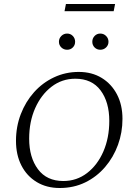

<svg xmlns="http://www.w3.org/2000/svg" viewBox="-20 -931 693 961"><path d="M279 10Q213 10 163.5 -20Q114 -50 87 -103Q60 -156 60 -226Q60 -297 84 -359.5Q108 -422 150.5 -469.5Q193 -517 250.5 -544Q308 -571 374 -571Q440 -571 489 -541Q538 -511 565.5 -458.5Q593 -406 593 -336Q593 -268 570.5 -206Q548 -144 506 -95Q464 -46 406.5 -18Q349 10 279 10ZM297 -25Q364 -25 416 -65Q468 -105 497.5 -173Q527 -241 527 -326Q527 -420 483.5 -478.5Q440 -537 357 -537Q290 -537 238 -497Q186 -457 156 -389.5Q126 -322 126 -237Q126 -143 170 -84Q214 -25 297 -25ZM316 -682Q299 -682 287 -693.5Q275 -705 275 -722Q275 -739 287 -751Q299 -763 316 -763Q333 -763 344.5 -751Q356 -739 356 -722Q356 -705 344.5 -693.5Q333 -682 316 -682ZM482 -682Q465 -682 453.5 -693.5Q442 -705 442 -722Q442 -739 453.5 -751Q465 -763 482 -763Q499 -763 511 -751Q523 -739 523 -722Q523 -705 511 -693.5Q499 -682 482 -682ZM303 -875 310 -911H556L549 -875Z"/></svg>

Font: Spectral SC Light
Style: Italic
Weight: 300
Italic angle: -10°
Designer: Jean-Baptiste Levee
Foundry: Production Type
Version: Version 2.001